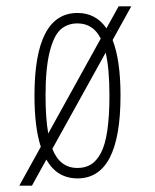

<svg xmlns="http://www.w3.org/2000/svg" viewBox="-20 -553 490 607"><path d="M225 11Q160.5 11 126.5 -48.5L81 34H41L109 -89Q89 -150 89 -251Q89 -512 225 -512Q283 -512 316.5 -463.5L355 -533H395L336 -426.5Q361 -362.5 361 -251Q361 11 225 11ZM124 -251Q124 -179.5 132.5 -131L298.5 -431Q274.5 -479 225 -479Q192.5 -479 171 -459.2Q149.5 -439.5 136.8 -388Q124 -336.5 124 -251ZM225 -22Q249.5 -22 267.2 -32.8Q285 -43.5 298.8 -69Q312.5 -94.5 319.2 -140Q326 -185.5 326 -251Q326 -336.5 314 -386.5L145.5 -82.5Q169 -22 225 -22Z"/></svg>

Font: League Mono Condensed Thin
Style: Regular
Weight: 100
Width: 1
Designer: Tyler Finck
Foundry: The League of Moveable Type / Tyler Finck
Version: Version 2.210